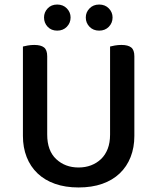

<svg xmlns="http://www.w3.org/2000/svg" viewBox="-20 -812 693 846"><path d="M572 -213Q572 -162 555.5 -120Q539 -78 507.5 -48Q476 -18 430.5 -2Q385 14 326 14Q268 14 222.5 -2Q177 -18 145.5 -48Q114 -78 97.5 -120Q81 -162 81 -213V-607Q88 -609 102 -611.5Q116 -614 131 -614Q160 -614 174 -603Q188 -592 188 -564V-219Q188 -148 227.5 -111Q267 -74 326 -74Q356 -74 381 -83.5Q406 -93 425 -111Q444 -129 454.5 -156Q465 -183 465 -219V-607Q472 -609 486 -611.5Q500 -614 515 -614Q544 -614 558 -603Q572 -592 572 -564ZM291 -735Q291 -711 274.5 -694Q258 -677 232 -677Q206 -677 190 -694Q174 -711 174 -735Q174 -758 190 -775Q206 -792 232 -792Q258 -792 274.5 -775Q291 -758 291 -735ZM476 -735Q476 -711 459.5 -694Q443 -677 417 -677Q391 -677 374.5 -694Q358 -711 358 -735Q358 -758 374.5 -775Q391 -792 417 -792Q443 -792 459.5 -775Q476 -758 476 -735Z"/></svg>

Font: Baloo Bhaina 2 Medium
Style: Regular
Weight: 500
Designer: Yesha Goshar, Manish Minz, Shuchita Grover and Ek Type
Foundry: Ek Type
Version: Version 1.640;hotconv 1.0.111;makeotfexe 2.5.65597; ttfautoh